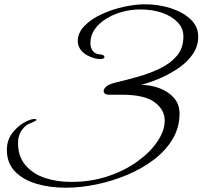

<svg xmlns="http://www.w3.org/2000/svg" viewBox="-20 -817 943 894"><path d="M12 -119Q12 -168 41.5 -203Q71 -238 105 -253Q121 -260 128.5 -261.5Q136 -263 141 -263Q150 -263 150 -259Q150 -256 137.5 -250.5Q125 -245 108 -237Q95 -230 79.5 -208Q64 -186 64 -151Q64 -89 98 -48.5Q132 -8 188 11Q244 30 311 30Q405 30 484.5 3Q564 -24 623 -67.5Q682 -111 714.5 -160.5Q747 -210 747 -255Q747 -306 700 -341Q653 -376 547 -376H487Q469 -376 464 -386.5Q459 -397 471 -410.5Q483 -424 516 -432Q566 -444 621.5 -459.5Q677 -475 725.5 -498.5Q774 -522 804 -557.5Q834 -593 834 -647Q834 -685 807.5 -713Q781 -741 736 -757Q691 -773 633 -773Q591 -773 550 -762Q509 -751 475 -730Q441 -709 421 -680.5Q401 -652 401 -616Q401 -595 411.5 -580.5Q422 -566 443 -564Q460 -563 464 -557Q468 -551 466 -548Q460 -542 446 -542Q438 -542 423 -545Q382 -556 362 -577.5Q342 -599 342 -625Q342 -664 373 -696Q404 -728 452.5 -750.5Q501 -773 555 -785Q609 -797 655 -797Q718 -797 774.5 -779Q831 -761 867 -727.5Q903 -694 903 -646Q903 -603 879 -567Q855 -531 815.5 -503Q776 -475 729.5 -454.5Q683 -434 638 -422Q684 -421 724.5 -405.5Q765 -390 790.5 -360.5Q816 -331 816 -288Q816 -224 784 -170Q752 -116 697 -74Q642 -32 573 -3Q504 26 430 41.5Q356 57 286 57Q211 57 149 38.5Q87 20 49.5 -19Q12 -58 12 -119Z"/></svg>

Font: Great Vibes
Style: Regular
Weight: 400
Designer: Robert E. Leuschke, Viktoriya Grabowska, Viviana Monsalve, Eben Sorkin
Foundry: Robert E. Leuschke
Version: Version 1.103; ttfautohint (v1.8.4.7-5d5b)